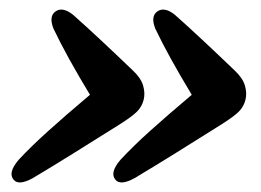

<svg xmlns="http://www.w3.org/2000/svg" viewBox="-20 -406 540 397"><path d="M487.5 -199.5Q484 -185.5 473.8 -175.2Q463.5 -165 439 -149.5Q384.5 -115 340.5 -87.8Q296.5 -60.5 258 -37.5Q229.5 -22 219 -34Q206 -48.5 229 -75.5Q255 -103.5 290.2 -135.2Q325.5 -167 376.5 -210Q327.5 -291 301 -347Q291 -372.5 305.5 -382.5Q320 -392.5 341.5 -375.5Q368.5 -351.5 398.5 -323.5Q428.5 -295.5 465.5 -260Q482 -244.5 486.5 -228.8Q491 -213 487.5 -199.5ZM277 -199.5Q273.5 -185.5 263.2 -175.2Q253 -165 228.5 -149.5Q174 -115 130 -87.8Q86 -60.5 47.5 -37.5Q19 -22 8.5 -34Q-4.5 -48.5 18.5 -75.5Q44.5 -103.5 79.8 -135.2Q115 -167 166 -210Q117 -291 90.5 -347Q80.5 -372.5 95 -382.5Q109.5 -392.5 131 -375.5Q158 -351.5 188 -323.5Q218 -295.5 255 -260Q271.5 -244.5 276 -228.8Q280.5 -213 277 -199.5Z"/></svg>

Font: Fraunces 144pt SuperSoft SemiBold
Style: Italic
Weight: 600
Italic angle: -16°
Version: Version 1.000;[b76b70a41]